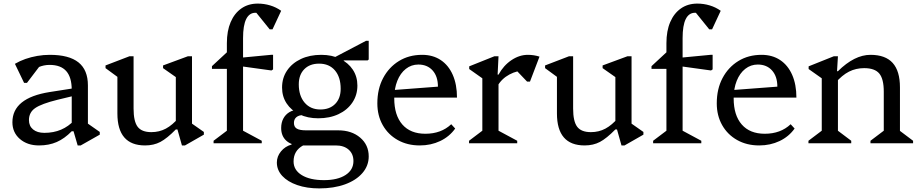

<svg xmlns="http://www.w3.org/2000/svg" viewBox="-20 -797 5121 1068"><path d="M412 12 389 -67H379V-297Q379 -367 348.5 -401.5Q318 -436 256 -436Q224 -436 194.5 -423.5Q165 -411 146 -389L152 -469H231L130 -336H114L63 -442Q90 -458 121.5 -469Q153 -480 187.5 -486Q222 -492 257 -492Q364 -492 416.5 -450Q469 -408 469 -322V-81L428 -138L535 -63V-48L429 12ZM197 12Q132 12 90.5 -24Q49 -60 49 -117Q49 -252 256 -285L416 -310V-270L300 -242Q211 -220 176 -196Q141 -172 141 -129Q141 -96 164 -77Q187 -58 227 -58Q329 -58 394 -129V-67H379Q339 -26 295.5 -7Q252 12 197 12Z M787 12Q710 12 671.5 -32.5Q633 -77 633 -166V-401L676 -338L567 -418V-433L700 -484H723V-193Q723 -122 745.5 -92Q768 -62 822 -62Q866 -62 902.5 -81.5Q939 -101 975 -143V-77H958Q909 -27 872 -7.5Q835 12 787 12ZM992 12 967 -77H958V-401L1001 -338L887 -418V-433L1025 -484H1048V-81L1007 -138L1114 -63V-48L1009 12Z M1168 0V-14L1258 -82L1242 -54V-449L1285 -414H1159V-429L1242 -506V-557Q1242 -625 1263 -674Q1284 -723 1322.5 -750Q1361 -777 1414 -777Q1449 -777 1482.5 -767Q1516 -757 1544 -737L1496 -634H1480L1384 -753H1466V-690Q1453 -710 1438 -718Q1423 -726 1401 -726Q1367 -726 1349.5 -691Q1332 -656 1332 -585V-52L1317 -78L1436 -14V0ZM1490 -405 1309 -430V-475L1487 -492H1499V-411Z M1756 251Q1687 251 1633.5 232.5Q1580 214 1550 181.5Q1520 149 1520 107Q1520 73 1543 45Q1566 17 1602 7V-21H1666V12Q1613 41 1613 101Q1613 149 1658.5 177Q1704 205 1782 205Q1858 205 1902 176.5Q1946 148 1946 99Q1946 59 1919.5 35.5Q1893 12 1848 12H1651Q1602 12 1573 -14Q1544 -40 1544 -85Q1544 -115 1556 -137.5Q1568 -160 1589.5 -173Q1611 -186 1639 -186L1668 -157Q1643 -157 1629 -145.5Q1615 -134 1615 -113Q1615 -91 1631 -81.5Q1647 -72 1682 -72H1861Q1936 -72 1983.5 -31.5Q2031 9 2031 73Q2031 125 1996 165.5Q1961 206 1899 228.5Q1837 251 1756 251ZM1750 -139Q1691 -139 1645.5 -161Q1600 -183 1574.5 -221.5Q1549 -260 1549 -310Q1549 -364 1577 -405Q1605 -446 1654 -469Q1703 -492 1767 -492Q1826 -492 1871.5 -470Q1917 -448 1942.5 -409.5Q1968 -371 1968 -321Q1968 -268 1940 -226.5Q1912 -185 1863 -162Q1814 -139 1750 -139ZM1762 -188Q1814 -188 1844.5 -219Q1875 -250 1875 -303Q1875 -368 1843 -405.5Q1811 -443 1755 -443Q1703 -443 1672.5 -412Q1642 -381 1642 -328Q1642 -264 1674.5 -226Q1707 -188 1762 -188ZM1795 -454 2016 -570H2031V-466L2025 -461H1892V-454Z M2315 12Q2246 12 2192.5 -18Q2139 -48 2109 -101Q2079 -154 2079 -222Q2079 -302 2111 -362.5Q2143 -423 2199 -457.5Q2255 -492 2328 -492Q2388 -492 2431.5 -463Q2475 -434 2498.5 -380.5Q2522 -327 2522 -254H2139V-294L2416 -315Q2416 -372 2386.5 -405Q2357 -438 2307 -438Q2268 -438 2237.5 -414Q2207 -390 2190 -347.5Q2173 -305 2173 -250Q2173 -156 2218 -104.5Q2263 -53 2346 -53Q2434 -53 2490 -106L2512 -82Q2480 -37 2428.5 -12.5Q2377 12 2315 12Z M2589 0V-14L2679 -82L2663 -54V-394L2706 -331L2590 -413V-428L2730 -484H2753L2748 -382H2753V-52L2738 -78L2857 -14V0ZM2747 -318 2738 -382H2753Q2781 -433 2825 -462.5Q2869 -492 2916 -492Q2950 -492 2981 -482L2928 -343H2912L2827 -432L2908 -406Q2857 -406 2813.5 -382.5Q2770 -359 2747 -318Z M3232 12Q3155 12 3116.5 -32.5Q3078 -77 3078 -166V-401L3121 -338L3012 -418V-433L3145 -484H3168V-193Q3168 -122 3190.5 -92Q3213 -62 3267 -62Q3311 -62 3347.5 -81.5Q3384 -101 3420 -143V-77H3403Q3354 -27 3317 -7.5Q3280 12 3232 12ZM3437 12 3412 -77H3403V-401L3446 -338L3332 -418V-433L3470 -484H3493V-81L3452 -138L3559 -63V-48L3454 12Z M3613 0V-14L3703 -82L3687 -54V-449L3730 -414H3604V-429L3687 -506V-557Q3687 -625 3708 -674Q3729 -723 3767.5 -750Q3806 -777 3859 -777Q3894 -777 3927.5 -767Q3961 -757 3989 -737L3941 -634H3925L3829 -753H3911V-690Q3898 -710 3883 -718Q3868 -726 3846 -726Q3812 -726 3794.5 -691Q3777 -656 3777 -585V-52L3762 -78L3881 -14V0ZM3935 -405 3754 -430V-475L3932 -492H3944V-411Z M4203 12Q4134 12 4080.5 -18Q4027 -48 3997 -101Q3967 -154 3967 -222Q3967 -302 3999 -362.5Q4031 -423 4087 -457.5Q4143 -492 4216 -492Q4276 -492 4319.5 -463Q4363 -434 4386.5 -380.5Q4410 -327 4410 -254H4027V-294L4304 -315Q4304 -372 4274.5 -405Q4245 -438 4195 -438Q4156 -438 4125.5 -414Q4095 -390 4078 -347.5Q4061 -305 4061 -250Q4061 -156 4106 -104.5Q4151 -53 4234 -53Q4322 -53 4378 -106L4400 -82Q4368 -37 4316.5 -12.5Q4265 12 4203 12Z M4822 0V-14L4912 -82L4896 -54V-287Q4896 -358 4871 -388Q4846 -418 4787 -418Q4741 -418 4702.5 -398.5Q4664 -379 4626 -335V-401H4641Q4733 -492 4822 -492Q4905 -492 4945.5 -447Q4986 -402 4986 -311V-52L4970 -81L5059 -14V0ZM4477 0V-14L4567 -82L4551 -52V-394L4594 -331L4478 -413V-428L4618 -484H4641L4636 -401H4641V-52L4626 -81L4715 -14V0Z"/></svg>

Font: Platypi Light
Style: Regular
Weight: 300
Designer: David Sargent
Foundry: Bolt Cutter Type
Version: Version 1.200